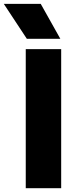

<svg xmlns="http://www.w3.org/2000/svg" viewBox="-59 -988 417 1008"><path d="M257.8 -784.2H82L-39.1 -967.8H154.8ZM262.2 0H76.2V-730H262.2Z"/></svg>

Font: Sora ExtraBold
Style: Regular
Weight: 800
Designer: Jonathan Barnbrook, Julián Moncada
Foundry: Barnbrook Fonts
Version: Version 2.000